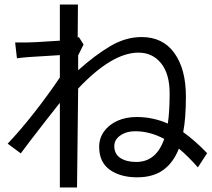

<svg xmlns="http://www.w3.org/2000/svg" viewBox="-20 -794 937 850"><path d="M578 -213Q540 -213 513 -194.5Q486 -176 486 -147Q486 -112 513 -94.5Q540 -77 583 -77Q672 -77 707 -179Q644 -213 578 -213ZM772 -136Q747 -73 702 -41Q657 -9 587 -9Q513 -9 466 -42.5Q419 -76 419 -144Q419 -182 440.5 -212Q462 -242 499.5 -259Q537 -276 585 -276Q657 -276 723 -247Q731 -300 731 -381Q731 -467 693 -514Q655 -561 593 -561Q476 -561 326 -402L321 36H245V-339L186 -264Q98 -151 72 -115L14 -158Q70 -217 130.5 -294Q191 -371 245 -451V-550L182 -546Q99 -542 55 -536L47 -606Q94 -605 141.5 -607.5Q189 -610 245 -614V-774H325L324 -628L329 -630L350 -597L326 -549V-483Q402 -551 469.5 -590.5Q537 -630 607 -630Q701 -630 752 -559Q803 -488 803 -367Q803 -270 791 -209Q842 -173 897 -116L856 -53Q812 -103 772 -136Z"/></svg>

Font: Kakao Big Sans
Style: Regular
Weight: 400
Designer: Park Young-rak; Lee Sang-min; Kim Jung-jin; Min Bon; Park Min-gyu;
Foundry: Kakao Corporation
Version: Version 2.003